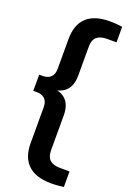

<svg xmlns="http://www.w3.org/2000/svg" viewBox="-193 -878 771 1167"><g transform="rotate(20 192.0 -294.0)"><path d="M303 230Q204 230 153.5 182.5Q103 135 103 43V-189.5Q103 -225.5 84.2 -243.5Q65.5 -261.5 31.5 -261.5H9.5V-366H31.5Q65.5 -366 84.2 -384.2Q103 -402.5 103 -438V-631Q103 -723.5 153.5 -770.8Q204 -818 303 -818Q326.5 -818 347 -816.2Q367.5 -814.5 384 -812V-711.5H323.5Q279 -711.5 256.8 -692Q234.5 -672.5 234.5 -628V-442Q234.5 -378.5 202 -344.5Q169.5 -310.5 94 -306V-321.5Q169.5 -317.5 202 -283.2Q234.5 -249 234.5 -185.5V40Q234.5 84 256.8 103.8Q279 123.5 323.5 123.5H384V224Q367.5 226.5 347 228.2Q326.5 230 303 230Z"/></g></svg>

Font: Encode Sans Condensed Thin SemiBold
Style: Regular
Weight: 600
Version: Version 3.002